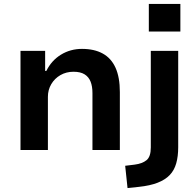

<svg xmlns="http://www.w3.org/2000/svg" viewBox="-20 -761 995 974"><path d="M84 0V-503H209V-401H215Q241 -454 289 -483.5Q337 -513 396 -513Q458 -513 501 -489.5Q544 -466 566 -417.5Q588 -369 588 -294V0H449V-289Q449 -323 439.5 -347Q430 -371 409 -384Q388 -397 353 -397Q316 -397 286.5 -380Q257 -363 240 -334Q223 -305 223 -270V0ZM735 -601V-741H895V-601ZM627 193 615 80 664 74Q702 69 723.5 51.5Q745 34 745 -13V-503H884V-14Q884 32 874 67.5Q864 103 841 127Q818 151 779.5 166Q741 181 684 187Z"/></svg>

Font: Nunito Sans 6pt
Style: Bold
Weight: 700
Version: Version 3.101;gftools[0.9.27]